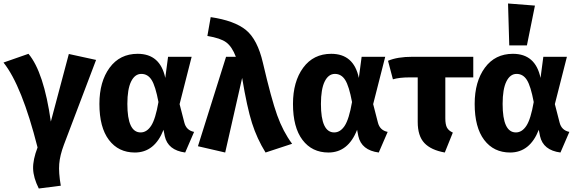

<svg xmlns="http://www.w3.org/2000/svg" viewBox="-37 -856 3302 1099"><path d="M126 -548Q214 -443 254 -160L357 -547L513 -513L329 -28Q306 33 302 82.5Q298 132 311 207L185 223Q154 161 152.5 109.5Q151 58 178 -12Q88 -367 -17 -498Z M751 -548Q880 -548 909 -410L925 -531H1060L991 -260L1018 -155Q1029 -110 1074 -101L1023 17Q924 4 906 -77L899 -113Q848 17 735 17Q641 17 586.5 -55Q532 -127 532 -261Q532 -389 590.5 -468.5Q649 -548 751 -548ZM692 -261Q692 -98 768 -98Q803 -98 828 -136Q853 -174 870 -272Q853 -363 831 -398Q809 -433 772 -433Q735 -433 713.5 -389.5Q692 -346 692 -261Z M1169 -758Q1305 -738 1371 -684Q1437 -630 1468 -496Q1516 -290 1549.5 -196.5Q1583 -103 1635 -33L1483 17Q1434 -62 1405.5 -151.5Q1377 -241 1349 -410L1252 17L1096 -19L1257 -531H1313Q1291 -589 1258 -613.5Q1225 -638 1150 -650Z M1859 -548Q1988 -548 2017 -410L2033 -531H2168L2099 -260L2126 -155Q2137 -110 2182 -101L2131 17Q2032 4 2014 -77L2007 -113Q1956 17 1843 17Q1749 17 1694.5 -55Q1640 -127 1640 -261Q1640 -389 1698.5 -468.5Q1757 -548 1859 -548ZM1800 -261Q1800 -98 1876 -98Q1911 -98 1936 -136Q1961 -174 1978 -272Q1961 -363 1939 -398Q1917 -433 1880 -433Q1843 -433 1821.5 -389.5Q1800 -346 1800 -261Z M2672 -413H2512V-179Q2512 -143 2521.5 -125.5Q2531 -108 2555 -97L2509 17Q2430 3 2392 -37.5Q2354 -78 2354 -158V-413H2306Q2249 -413 2212 -402L2184 -508Q2237 -531 2325 -531H2672Z M2871 -836 3025 -824 2979 -596H2878ZM2899 -548Q3028 -548 3057 -410L3073 -531H3208L3139 -260L3166 -155Q3177 -110 3222 -101L3171 17Q3072 4 3054 -77L3047 -113Q2996 17 2883 17Q2789 17 2734.5 -55Q2680 -127 2680 -261Q2680 -389 2738.5 -468.5Q2797 -548 2899 -548ZM2840 -261Q2840 -98 2916 -98Q2951 -98 2976 -136Q3001 -174 3018 -272Q3001 -363 2979 -398Q2957 -433 2920 -433Q2883 -433 2861.5 -389.5Q2840 -346 2840 -261Z"/></svg>

Font: Fira Sans
Style: Bold
Weight: 700
Designer: bBox Type GmbH & Carrois Corporate GbR & Edenspiekermann AG
Foundry: bBox Type GmbH & Carrois Corporate GbR & Edenspiekermann AG
Version: Version 4.301;PS 004.301;hotconv 1.0.88;makeotf.lib2.5.64775